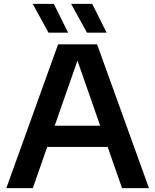

<svg xmlns="http://www.w3.org/2000/svg" viewBox="-20 -968 798 988"><path d="M12.5 0 279 -740H479.5L746.5 0H608L534 -212H223L149 0ZM261.5 -321H495.5L378.5 -656ZM427.5 -800 346 -948H454.5L528.5 -800ZM229.5 -800 148.5 -948H257L330.5 -800Z"/></svg>

Font: Encode Sans SmExp SmBold
Style: Regular
Weight: 600
Width: 6
Designer: Multiple Designers
Foundry: Impallari Type
Version: Version 3.002; ttfautohint (v1.8.3) -l 8 -r 50 -G 200 -x 14 